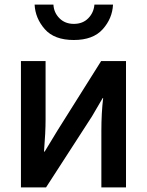

<svg xmlns="http://www.w3.org/2000/svg" viewBox="-20 -817 640 837"><path d="M71.3 0V-550.8H178.7V-295.9Q178.7 -240.2 171.9 -156.2H174.8L230.5 -248L420.9 -550.8H529.3V0H421.9V-247.1Q421.9 -324.2 429.7 -389.6H427.7L380.9 -309.6L180.7 0ZM130.9 -796.9H212.9Q214.8 -761.7 239.3 -737.3Q263.7 -712.9 301.8 -712.9Q340.8 -712.9 364.7 -737.3Q388.7 -761.7 391.6 -796.9H472.7Q469.7 -736.3 427.7 -689.5Q385.7 -642.6 301.8 -642.6Q216.8 -642.6 175.3 -689.9Q133.8 -737.3 130.9 -796.9Z"/></svg>

Font: Gothic A1 SemiBold
Style: Regular
Weight: 600
Version: Version 2.50